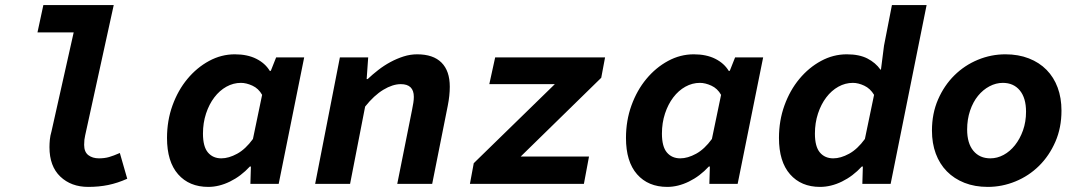

<svg xmlns="http://www.w3.org/2000/svg" viewBox="-20 -721 4240 753"><path d="M326 12Q259 12 216.5 -28.5Q174 -69 174 -144Q174 -158 175.5 -173.5Q177 -189 182 -206L269 -594H127L150 -701H426L314 -190Q312 -182 311 -173Q310 -164 310 -153Q310 -125 326.5 -112.5Q343 -100 368 -100Q390 -100 407.5 -105Q425 -110 450 -121L479 -20Q441 -3 404.5 4.5Q368 12 326 12Z M797 12Q722 12 678.5 -37.5Q635 -87 635 -180Q635 -248 656.5 -307.5Q678 -367 715 -411.5Q752 -456 800 -482Q848 -508 901 -508Q950 -508 985 -490.5Q1020 -473 1038 -443H1042L1063 -496H1173L1073 0H962L964 -68H960Q925 -30 882 -9Q839 12 797 12ZM848 -100Q877 -100 910 -118Q943 -136 972 -176L1008 -349Q994 -374 970 -385Q946 -396 925 -396Q895 -396 868 -381Q841 -366 820.5 -339Q800 -312 788 -275.5Q776 -239 776 -197Q776 -146 795.5 -123Q815 -100 848 -100Z M1216 0 1313 -496H1424L1418 -411H1422Q1441 -429 1463.5 -446.5Q1486 -464 1511 -477.5Q1536 -491 1562.5 -499.5Q1589 -508 1616 -508Q1679 -508 1711.5 -475.5Q1744 -443 1744 -381Q1744 -346 1736 -306L1675 0H1538L1596 -290Q1599 -305 1601 -317.5Q1603 -330 1603 -341Q1603 -391 1552 -391Q1520 -391 1483.5 -369Q1447 -347 1412 -303L1353 0Z M1823 0 1838 -81 2156 -391H1899L1922 -496H2353L2338 -416L2022 -107H2290L2270 0Z M2597 12Q2522 12 2478.5 -37.5Q2435 -87 2435 -180Q2435 -248 2456.5 -307.5Q2478 -367 2515 -411.5Q2552 -456 2600 -482Q2648 -508 2701 -508Q2750 -508 2785 -490.5Q2820 -473 2838 -443H2842L2863 -496H2973L2873 0H2762L2764 -68H2760Q2725 -30 2682 -9Q2639 12 2597 12ZM2648 -100Q2677 -100 2710 -118Q2743 -136 2772 -176L2808 -349Q2794 -374 2770 -385Q2746 -396 2725 -396Q2695 -396 2668 -381Q2641 -366 2620.5 -339Q2600 -312 2588 -275.5Q2576 -239 2576 -197Q2576 -146 2595.5 -123Q2615 -100 2648 -100Z M3196 12Q3122 12 3078.5 -37.5Q3035 -87 3035 -180Q3035 -248 3056.5 -307.5Q3078 -367 3115 -411.5Q3152 -456 3200 -482Q3248 -508 3301 -508Q3350 -508 3382 -491.5Q3414 -475 3433 -448H3435L3447 -542L3478 -701H3614L3473 0H3362L3364 -68H3360Q3325 -30 3282 -9Q3239 12 3196 12ZM3248 -100Q3277 -100 3310 -118Q3343 -136 3372 -176L3408 -349Q3393 -374 3369.5 -385Q3346 -396 3325 -396Q3295 -396 3268 -381Q3241 -366 3220.5 -339Q3200 -312 3188 -275.5Q3176 -239 3176 -197Q3176 -146 3195.5 -123Q3215 -100 3248 -100Z M3854 12Q3803 12 3762.5 -4Q3722 -20 3693.5 -49Q3665 -78 3650 -118.5Q3635 -159 3635 -209Q3635 -276 3659 -331Q3683 -386 3723 -425.5Q3763 -465 3815 -486.5Q3867 -508 3923 -508Q3974 -508 4015 -492Q4056 -476 4084.5 -447Q4113 -418 4128 -377.5Q4143 -337 4143 -287Q4143 -220 4119 -165Q4095 -110 4055 -70.5Q4015 -31 3962.5 -9.5Q3910 12 3854 12ZM3864 -100Q3891 -100 3916 -113.5Q3941 -127 3960.5 -151.5Q3980 -176 3992 -209.5Q4004 -243 4004 -283Q4004 -337 3979.5 -366.5Q3955 -396 3913 -396Q3886 -396 3860.5 -382.5Q3835 -369 3815.5 -345Q3796 -321 3784.5 -287Q3773 -253 3773 -213Q3773 -159 3797.5 -129.5Q3822 -100 3864 -100Z"/></svg>

Font: Source Code Pro
Style: Bold Italic
Weight: 700
Italic angle: -11°
Monospace: yes
Designer: Paul D. Hunt, Teo Tuominen
Foundry: Adobe Systems Incorporated
Version: Version 1.050;PS 1.000;hotconv 16.6.51;makeotf.lib2.5.65220